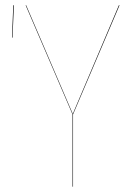

<svg xmlns="http://www.w3.org/2000/svg" viewBox="-20 -700 488 720"><path d="M29.8 -680.2H32.2L26.9 -559.1H24.9ZM428.2 -680.2 253.9 -271V0H252V-271L76.2 -680.2H78.1L252.9 -272.9L425.8 -680.2Z"/></svg>

Font: Fira Sans Compressed Two
Style: Regular
Weight: 100
Width: 1
Designer: Carrois Corporate & Edenspiekermann AG
Foundry: Carrois Corporate GbR & Edenspiekermann AG
Version: Version 4.203;PS 004.203;hotconv 1.0.88;makeotf.lib2.5.64775